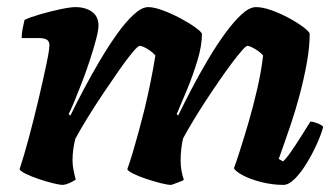

<svg xmlns="http://www.w3.org/2000/svg" viewBox="-20 -520 930 540"><path d="M158 0Q147 0 127.5 -5Q108 -10 87.5 -17Q67 -24 52 -31.5Q37 -39 35 -44Q47 -80 61 -132Q75 -184 88 -239Q101 -294 110 -337Q113 -352 115 -362Q117 -372 118 -380Q119 -388 119 -393Q119 -404 111.5 -408.5Q104 -413 88 -413H41Q41 -426 44 -441Q47 -456 49 -464Q63 -471 92 -479.5Q121 -488 149.5 -494Q178 -500 192 -500Q220 -500 238.5 -487Q257 -474 257 -448Q257 -435 250 -408.5Q243 -382 232.5 -350Q222 -318 210 -287Q198 -256 188 -232Q178 -208 173 -199L178 -195Q195 -230 216.5 -270.5Q238 -311 262 -351.5Q286 -392 310 -425.5Q334 -459 356.5 -479.5Q379 -500 397 -500Q413 -500 437.5 -491Q462 -482 486.5 -469Q511 -456 528.5 -443.5Q546 -431 548 -425Q548 -392 535.5 -350.5Q523 -309 506.5 -269Q490 -229 477 -199L481 -195Q498 -230 519.5 -271Q541 -312 565 -352.5Q589 -393 613.5 -426.5Q638 -460 660 -480Q682 -500 700 -500Q719 -500 744 -491Q769 -482 793 -469Q817 -456 833.5 -443.5Q850 -431 851 -425Q851 -388 843 -343.5Q835 -299 823 -254Q811 -209 798 -170.5Q785 -132 775.5 -105.5Q766 -79 764 -73L776 -66Q786 -75 800 -95.5Q814 -116 828.5 -139Q843 -162 853 -178Q861 -178 873.5 -173Q886 -168 889 -163Q883 -141 870.5 -113.5Q858 -86 842 -60Q826 -34 809 -17Q792 0 777 0Q746 0 714.5 -8Q683 -16 662 -27.5Q641 -39 638 -47Q643 -60 654 -94Q665 -128 678.5 -174Q692 -220 703.5 -270Q715 -320 720 -364Q713 -372 704 -378Q695 -384 687.5 -387.5Q680 -391 676 -391Q672 -391 660.5 -378Q649 -365 632.5 -343Q616 -321 597 -293.5Q578 -266 559 -237Q540 -208 523.5 -180.5Q507 -153 495 -131Q492 -119 490 -102.5Q488 -86 488 -69Q488 -53 490.5 -39.5Q493 -26 497 -15Q496 -12 482.5 -7.5Q469 -3 462 0Q451 0 431.5 -5Q412 -10 391 -17Q370 -24 355 -31.5Q340 -39 338 -44Q345 -63 353.5 -91.5Q362 -120 370.5 -151.5Q379 -183 386 -211Q395 -248 403 -287Q411 -326 417 -364Q409 -373 400 -379Q391 -385 384 -388Q377 -391 373 -391Q368 -391 352.5 -372.5Q337 -354 316 -324Q295 -294 271.5 -259Q248 -224 227 -190Q206 -156 192 -130Q189 -119 186.5 -103Q184 -87 184 -69Q184 -56 186.5 -43Q189 -30 193 -15Q186 -10 176 -5.5Q166 -1 158 0Z"/></svg>

Font: Texturina Medium 12pt Black
Style: Italic
Weight: 900
Italic angle: -11°
Version: Version 1.002